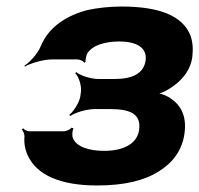

<svg xmlns="http://www.w3.org/2000/svg" viewBox="-20 -558 610 588"><path d="M406 -160C400 -116 355 -96 299 -96C254 -96 213 -108 203 -136C200 -143 202 -160 205 -165L199 -167C196 -162 183 -156 176 -156H70C63 -156 54 -161 51 -165L47 -162C50 -158 55 -148 55 -141C53 -119 57 -99 65 -82C92 -23 163 10 277 10C361 10 422 -5 466 -33C505 -57 537 -93 545 -149C553 -207 531 -241 494 -262C483 -268 466 -274 456 -273L457 -269C466 -270 484 -277 495 -284C531 -305 563 -338 569 -384C572 -409 570 -431 563 -450C538 -511 466 -538 352 -538C316 -538 279 -534 247 -527C186 -511 130 -477 105 -417C96 -394 71 -367 55 -357L56 -354C72 -364 113 -376 138 -376H217C225 -376 235 -371 238 -366L242 -368C241 -372 244 -388 247 -394C263 -420 303 -431 345 -431C397 -431 431 -413 426 -373C420 -332 385 -316 329 -316H282C258 -316 225 -327 214 -337L210 -334C221 -324 230 -296 228 -278L226 -263C223 -244 205 -216 192 -206L196 -203C209 -213 246 -224 270 -224H317C379 -224 413 -209 406 -160Z"/></svg>

Font: Asimov
Style: EdgeWideIt
Weight: 500
Designer: Google
Version: Version 2.000980: 2014